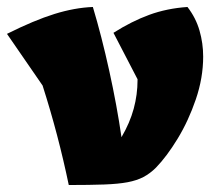

<svg xmlns="http://www.w3.org/2000/svg" viewBox="-62 -528 605 550"><path d="M135 2Q120 -70 101.5 -140.5Q83 -211 60 -283L-42 -431Q36 -470 94 -488Q152 -506 204 -508Q229 -425 251 -325Q273 -225 286 -135Q310 -176 321 -216.5Q332 -257 332 -299V-301L263 -434Q315 -467 365.5 -485.5Q416 -504 475 -508Q499 -477 509.5 -440.5Q520 -404 520 -366Q520 -305 499 -243.5Q478 -182 447 -131Q416 -80 385 -48Q368 -31 349 -21Q330 -11 303.5 -6Q277 -1 236.5 0.5Q196 2 135 2Z"/></svg>

Font: Piazzolla Black
Style: Regular
Weight: 900
Designer: Juan Pablo del Peral
Foundry: Huerta Tipografica
Version: Version 1.330